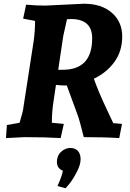

<svg xmlns="http://www.w3.org/2000/svg" viewBox="-20 -735 698 1029"><path d="M223 -705 430 -715Q524 -715 579.5 -666.5Q635 -618 635 -539.5Q635 -461 593.5 -403.5Q552 -346 483 -313Q508 -243 545 -164.5Q582 -86 587 -75L634 -71L619 5Q542 0 429 0Q406 -92 397 -116L338 -277H325Q306 -277 280 -280L267 -193Q258 -137 258 -77L322 -71L305 5Q225 0 112 0L12 5L17 -65L85 -77Q104 -139 106 -163L160 -512Q168 -568 168 -623L104 -635L120 -710Q173 -705 223 -705ZM360 -633Q348 -633 339 -632L319 -542L292 -361H316Q474 -361 474 -530Q474 -633 360 -633ZM352 250 331 274 288 262Q313 207 317 180Q285 167 285 133Q285 99 307.5 78.5Q330 58 356.5 58Q383 58 397.5 74Q412 90 412 118.5Q412 147 392 186Q372 225 352 250Z"/></svg>

Font: Andada SC
Style: Bold Italic
Weight: 700
Italic angle: -8.29999°
Designer: Carolina Giovagnoli
Foundry: Carolina Giovagnoli
Version: Version 1.003